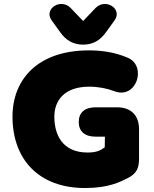

<svg xmlns="http://www.w3.org/2000/svg" viewBox="-20 -936 774 968"><path d="M409 12C529 12 587 -20 622 -37C671 -61 681 -91 681 -138V-284C681 -362 633 -395 570 -395H462C408 -395 377 -369 377 -321C377 -273 408 -247 462 -247H509L508 -193C489 -180 471 -167 422 -167C294 -167 254 -257 254 -348C254 -428 303 -499 430 -499C475 -499 521 -490 554 -477C668 -431 723 -603 624 -645C556 -674 490 -682 428 -682C172 -682 43 -537 43 -348C43 -136 172 12 409 12ZM399 -711C447 -711 484 -731 514 -773L558 -834C599 -891 512 -948 461 -895L399 -830L337 -895C287 -948 199 -891 240 -834L284 -773C314 -731 351 -711 399 -711Z"/></svg>

Font: SN Pro Black
Style: Regular
Weight: 900
Designer: Tobias Whetton
Foundry: Supernotes
Version: Version 1.001;Glyphs 3.2 (3249)